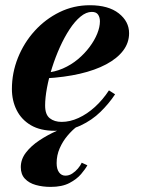

<svg xmlns="http://www.w3.org/2000/svg" viewBox="-20 -490 538 734"><path d="M189 10Q134.5 10 98.2 -11.2Q62 -32.5 43.8 -68.8Q25.5 -105 25.5 -150Q25.5 -211.5 48.5 -269Q71.5 -326.5 112.5 -371.8Q153.5 -417 207.5 -443.5Q261.5 -470 323.5 -470Q394.5 -470 434 -439Q473.5 -408 473.5 -363Q473.5 -326.5 450.8 -296.5Q428 -266.5 385.8 -244Q343.5 -221.5 285 -208Q226.5 -194.5 154.5 -190.5V-212Q189 -214.5 220.5 -228.2Q252 -242 277.8 -263.5Q303.5 -285 322.5 -310.5Q341.5 -336 351.8 -361.5Q362 -387 362 -408.5Q362 -423.5 355 -434Q348 -444.5 331 -444.5Q309.5 -444.5 287.8 -426.5Q266 -408.5 246 -378Q226 -347.5 209 -309.8Q192 -272 179.2 -231.8Q166.5 -191.5 159.5 -153.8Q152.5 -116 152.5 -86.5Q152.5 -52 170.2 -38Q188 -24 215.5 -24Q247.5 -24 280.2 -39Q313 -54 343 -81.2Q373 -108.5 396.5 -144.5L420 -129.5Q396.5 -94 364 -62.2Q331.5 -30.5 288.2 -10.2Q245 10 189 10ZM173.5 224.5Q143 224.5 117 217.2Q91 210 75.2 193.2Q59.5 176.5 59.5 149Q59.5 119 79 93.5Q98.5 68 130 47Q161.5 26 197.5 10Q233.5 -6 266 -16.5L272 -4.5Q255.5 8 237.8 29Q220 50 208.2 76.8Q196.5 103.5 196.5 133.5Q196.5 156.5 205.8 169Q215 181.5 230 181.5Q244 181.5 256.2 173.5Q268.5 165.5 278 154.2Q287.5 143 292.5 132L314 142Q306.5 156 290 175.5Q273.5 195 245.2 209.8Q217 224.5 173.5 224.5Z"/></svg>

Font: Bodoni Moda 9pt
Style: Bold Italic
Weight: 700
Italic angle: -13°
Designer: Owen Earl
Foundry: indestructible type
Version: Version 2.004